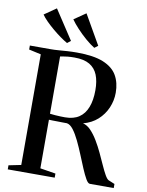

<svg xmlns="http://www.w3.org/2000/svg" viewBox="-104 -1061 866 1134"><g transform="rotate(10 329.0 -494.0)"><path d="M23 0V-24.5L97 -39.5V-703L24.5 -719V-743H146.5Q172.5 -743 197.5 -745Q222.5 -747 249.2 -748.8Q276 -750.5 306 -750.5Q406.5 -750.5 464.5 -726.8Q522.5 -703 547.5 -659.5Q572.5 -616 572.5 -556Q572.5 -509 553.8 -465.5Q535 -422 499.8 -390.2Q464.5 -358.5 413.5 -345Q439 -339 461.2 -315.8Q483.5 -292.5 503.2 -259.5Q523 -226.5 540 -190.2Q557 -154 571.5 -121.5Q586 -89 598.5 -67Q611 -45 621 -40L658.5 -24.5V0H515.5Q504 0 490.8 -23Q477.5 -46 462.2 -82.2Q447 -118.5 430.2 -159.8Q413.5 -201 395.5 -238.5Q377.5 -276 358.5 -301Q339.5 -326 319.5 -329Q309 -329 293.8 -329.2Q278.5 -329.5 262.5 -329.8Q246.5 -330 232.8 -330.2Q219 -330.5 211.5 -331V-39.5L304.5 -24.5V0ZM302 -361.5Q353.5 -361.5 386.2 -383.5Q419 -405.5 435.2 -447.8Q451.5 -490 451.5 -550Q451.5 -604 436.5 -641.5Q421.5 -679 387.8 -699Q354 -719 297 -719Q272 -719 255.8 -717.2Q239.5 -715.5 229.2 -713.5Q219 -711.5 211.5 -710.5V-367Q225 -365 242.2 -363.8Q259.5 -362.5 275.5 -362Q291.5 -361.5 302 -361.5ZM237.5 -796Q219.5 -806 195.8 -823Q172 -840 148.2 -860Q124.5 -880 104.2 -900.2Q84 -920.5 72.5 -937.5L144 -987L259 -812L238.5 -796ZM401 -796Q376.5 -811 347.2 -836.2Q318 -861.5 292 -889.5Q266 -917.5 250.5 -940L321 -988.5L422.5 -811.5L402 -796Z"/></g></svg>

Font: Merriweather 120pt Medium
Style: Regular
Weight: 500
Version: Version 2.100